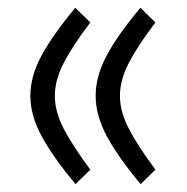

<svg xmlns="http://www.w3.org/2000/svg" viewBox="-20 -460 481 494"><path d="M212.4 -23.4 174.3 13.7Q116.7 -55.2 87.4 -109.1Q58.1 -163.1 58.1 -213.4Q58.1 -264.2 87.2 -317.6Q116.2 -371.1 173.8 -439.9L212.4 -402.3Q166.5 -341.8 143.8 -297.9Q121.1 -253.9 121.1 -213.4Q121.1 -172.9 144 -128.7Q167 -84.5 212.4 -23.4ZM379.9 -23.4 341.8 13.7Q284.2 -55.2 255.1 -109.1Q226.1 -163.1 226.1 -213.4Q226.1 -264.2 254.9 -317.9Q283.7 -371.6 341.3 -439.9L379.9 -402.3Q334 -341.8 311.3 -297.9Q288.6 -253.9 288.6 -213.4Q288.6 -172.9 311.5 -128.7Q334.5 -84.5 379.9 -23.4Z"/></svg>

Font: Vazirmatn UI NL Light
Style: Regular
Weight: 300
Designer: Saber Rastikerdar
Foundry: Saber Rastikerdar
Version: Version 33.003